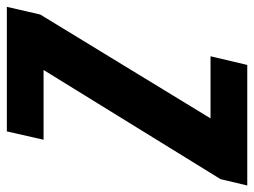

<svg xmlns="http://www.w3.org/2000/svg" viewBox="-130 -648 760 575"><g transform="rotate(90 250.5 -360.0)"><path d="M-17 0 6 -100 328 -628 352 -610H131L157 -720H518L499 -640L161 -92L136 -110H381L356 0Z"/></g></svg>

Font: Instrument Sans Condensed
Style: Bold Italic
Weight: 700
Width: 3
Italic angle: -13°
Designer: Rodrigo Fuenzalida
Foundry: fragTYPE
Version: Version 1.000;gftools[0.9.28]